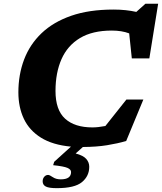

<svg xmlns="http://www.w3.org/2000/svg" viewBox="-20 -771 864 1024"><path d="M304 185.5Q359 185.5 359 146.5Q359 133 340 124.5Q321 116 263.5 110L269 92L358.5 11Q260.5 2 198.5 -36.8Q136.5 -75.5 107.2 -137.5Q78 -199.5 78 -278.5Q78 -373 108.5 -453.5Q139 -534 201.5 -593.8Q264 -653.5 359.5 -686.8Q455 -720 585 -720Q619.5 -720 649.8 -716.8Q680 -713.5 707 -707.5L755.5 -751H823.5L776.5 -459.5H683L669 -593Q629.5 -608 576 -608Q473 -608 406.5 -568Q340 -528 308 -455.5Q276 -383 276 -286Q276 -184.5 327.2 -138Q378.5 -91.5 473 -91.5Q502.5 -91.5 542 -99L654 -240H744.5L653 -19Q606.5 -5.5 551 3.5Q495.5 12.5 422 13L383.5 47.5Q424.5 58.5 440.2 76.8Q456 95 456 118.5Q456 168 417.2 200.2Q378.5 232.5 283 232.5Q241 232.5 224.2 223.8Q207.5 215 207.5 196Q207.5 181.5 216 171.8Q224.5 162 236.5 162Q244.5 162 261.5 173.8Q278.5 185.5 304 185.5Z"/></svg>

Font: Newsreader 6pt
Style: Bold Italic
Weight: 700
Italic angle: -17°
Designer: Hugues Gentile
Foundry: Production Type
Version: Version 1.003; ttfautohint (v1.8.3)